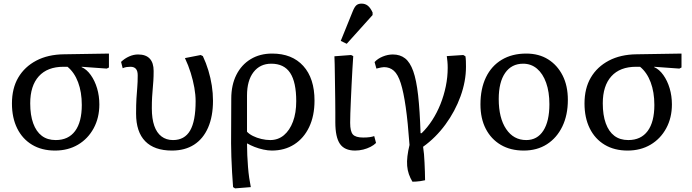

<svg xmlns="http://www.w3.org/2000/svg" viewBox="-20 -818 3826 1061"><path d="M284 14Q211 14 157.5 -18Q104 -50 75 -108.5Q46 -167 46 -246Q46 -330 81 -389.5Q116 -449 180.5 -483Q245 -517 334 -518L582 -522V-445L570 -439L431 -449V-447Q459 -435 481.5 -403.5Q504 -372 516.5 -330Q529 -288 529 -241Q529 -167 497.5 -109Q466 -51 411 -18.5Q356 14 284 14ZM288 -44Q358 -44 395 -94Q432 -144 432 -238Q432 -309 411.5 -363.5Q391 -418 353 -449H331Q242 -449 194.5 -396.5Q147 -344 147 -247Q147 -182 163.5 -136.5Q180 -91 211 -67.5Q242 -44 288 -44Z M930 14Q833 14 782.5 -37.5Q732 -89 732 -190Q732 -241 734 -273.5Q736 -306 738.5 -334.5Q741 -363 741 -402Q741 -426 731 -437.5Q721 -449 701 -449Q690 -449 679.5 -447.5Q669 -446 658 -441L649 -476Q669 -495 693.5 -506Q718 -517 743 -517Q786 -517 807.5 -494Q829 -471 829 -426Q829 -395 827.5 -372Q826 -349 824 -327.5Q822 -306 820.5 -280.5Q819 -255 819 -219Q819 -162 832.5 -123Q846 -84 872.5 -64Q899 -44 936 -44Q1000 -44 1030.5 -96.5Q1061 -149 1061 -259Q1061 -294 1054 -333.5Q1047 -373 1034 -415Q1021 -457 1002 -497L1089 -514L1101 -508Q1119 -470 1131.5 -428.5Q1144 -387 1150.5 -345Q1157 -303 1157 -261Q1157 -175 1130 -113Q1103 -51 1052.5 -18.5Q1002 14 930 14Z M1279 223 1268 216Q1265 179 1262.5 135Q1260 91 1258.5 49Q1257 7 1257 -26L1258 -273Q1258 -348 1286 -404Q1314 -460 1365 -491Q1416 -522 1484 -522Q1594 -522 1656 -453.5Q1718 -385 1718 -262Q1718 -178 1688.5 -116Q1659 -54 1606 -20Q1553 14 1482 14Q1461 14 1435.5 8.5Q1410 3 1387 -6Q1364 -15 1347 -25H1345Q1345 7 1346.5 40Q1348 73 1350.5 104.5Q1353 136 1357 164Q1361 192 1366 216ZM1473 -44Q1517 -44 1549 -71Q1581 -98 1599 -146Q1617 -194 1617 -259Q1617 -364 1583.5 -415Q1550 -466 1479 -466Q1417 -466 1381 -419.5Q1345 -373 1345 -290V-90Q1357 -77 1378 -66.5Q1399 -56 1424.5 -50Q1450 -44 1473 -44Z M1942 14Q1884 14 1858.5 -23Q1833 -60 1833 -143Q1833 -167 1833 -197.5Q1833 -228 1832.5 -263Q1832 -298 1831.5 -333.5Q1831 -369 1830.5 -402Q1830 -435 1829.5 -462.5Q1829 -490 1828 -507L1920 -514L1932 -508Q1930 -477 1927.5 -436.5Q1925 -396 1923 -352Q1921 -308 1919 -266Q1917 -224 1916 -191Q1915 -158 1915 -139Q1915 -92 1930 -75Q1945 -58 1987 -58Q2007 -58 2022 -60Q2037 -62 2048 -66L2058 -28Q2046 -16 2027.5 -6.5Q2009 3 1987 8.5Q1965 14 1942 14ZM1896 -576 1863 -592 1929 -755Q1939 -780 1949.5 -789Q1960 -798 1978 -798Q1998 -798 2012.5 -786.5Q2027 -775 2039 -749V-735Z M2259 186Q2247 166 2239.5 144.5Q2232 123 2230 98.5Q2228 74 2231.5 45Q2235 16 2243 -17Q2234 -143 2222 -226.5Q2210 -310 2194.5 -358.5Q2179 -407 2156.5 -427Q2134 -447 2102 -447Q2090 -447 2060 -439L2050 -475Q2067 -494 2095 -505.5Q2123 -517 2151 -517Q2191 -517 2218.5 -495.5Q2246 -474 2263.5 -425Q2281 -376 2290.5 -292Q2300 -208 2304 -82H2310Q2342 -113 2368.5 -154Q2395 -195 2414 -242.5Q2433 -290 2443.5 -341Q2454 -392 2454 -443Q2454 -462 2452.5 -478Q2451 -494 2449 -508L2540 -514L2552 -507Q2554 -496 2554.5 -480.5Q2555 -465 2555 -449Q2555 -369 2525 -286Q2495 -203 2441.5 -130Q2388 -57 2318 -7Q2321 11 2323 33.5Q2325 56 2326 81Q2327 106 2328 131Q2329 156 2329 178Q2316 181 2302.5 183Q2289 185 2278 185.5Q2267 186 2259 186Z M2874 14Q2801 14 2747.5 -17.5Q2694 -49 2664.5 -106Q2635 -163 2635 -241Q2635 -328 2665.5 -391Q2696 -454 2753 -488Q2810 -522 2888 -522Q2958 -522 3009 -490Q3060 -458 3089 -401Q3118 -344 3118 -266Q3118 -182 3087.5 -119Q3057 -56 3002.5 -21Q2948 14 2874 14ZM2888 -44Q2949 -44 2982.5 -96Q3016 -148 3016 -242Q3016 -310 2998 -360.5Q2980 -411 2947.5 -438.5Q2915 -466 2871 -466Q2807 -466 2771.5 -415Q2736 -364 2736 -271Q2736 -166 2777 -105Q2818 -44 2888 -44Z M3448 14Q3375 14 3321.5 -18Q3268 -50 3239 -108.5Q3210 -167 3210 -246Q3210 -330 3245 -389.5Q3280 -449 3344.5 -483Q3409 -517 3498 -518L3746 -522V-445L3734 -439L3595 -449V-447Q3623 -435 3645.5 -403.5Q3668 -372 3680.5 -330Q3693 -288 3693 -241Q3693 -167 3661.5 -109Q3630 -51 3575 -18.5Q3520 14 3448 14ZM3452 -44Q3522 -44 3559 -94Q3596 -144 3596 -238Q3596 -309 3575.5 -363.5Q3555 -418 3517 -449H3495Q3406 -449 3358.5 -396.5Q3311 -344 3311 -247Q3311 -182 3327.5 -136.5Q3344 -91 3375 -67.5Q3406 -44 3452 -44Z"/></svg>

Font: Literata 18pt
Style: Regular
Weight: 400
Designer: Latin by Veronika Burian and Jose Scaglione. Greek by Irene Vlachou. Cyrillic by Vera Evstafieva.
Foundry: TypeTogether
Version: Version 3.103;gftools[0.9.29]